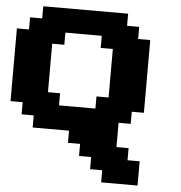

<svg xmlns="http://www.w3.org/2000/svg" viewBox="-58 -680 929 986"><g transform="rotate(5 406.0 -187.5)"><path d="M500 250H687.5V125H625V62.5H562.5V-62.5H625V-125H687.5V-500H625V-562.5H562.5V-625H125V-562.5H62.5V-500H0V-125H62.5V-62.5H125V0H312.5V62.5H375V125H437.5V187.5H500ZM437.5 -125H250V-187.5H187.5V-437.5H250V-500H437.5V-437.5H500V-187.5H437.5Z"/></g></svg>

Font: Faithful 32x
Style: Semibold
Weight: 400
Foundry: Faithful Resource Pack
Version: Version 1.0; January 27, 2023